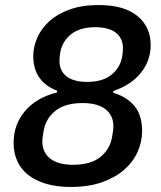

<svg xmlns="http://www.w3.org/2000/svg" viewBox="-20 -730 640 762"><path d="M261 12Q204 12 161.5 -1Q119 -14 90.5 -37Q62 -60 48 -92Q34 -124 34 -163Q34 -236 79.5 -289.5Q125 -343 206 -363L207 -370Q161 -387 136.5 -421.5Q112 -456 112 -507Q112 -544 128 -580.5Q144 -617 176 -646Q208 -675 257 -692.5Q306 -710 371 -710Q473 -710 525.5 -666.5Q578 -623 578 -551Q578 -490 539.5 -441.5Q501 -393 430 -369L429 -362Q483 -346 513.5 -309.5Q544 -273 544 -210Q544 -167 526 -127Q508 -87 472.5 -56Q437 -25 384 -6.5Q331 12 261 12ZM270 -76Q340 -76 378.5 -107Q417 -138 425 -188Q427 -202 428.5 -210Q430 -218 430 -228Q430 -272 398.5 -296.5Q367 -321 308 -321Q238 -321 199.5 -290Q161 -259 153 -209Q151 -195 149.5 -187Q148 -179 148 -169Q148 -125 179.5 -100.5Q211 -76 270 -76ZM326 -405Q387 -405 422 -433Q457 -461 465 -506Q468 -524 468 -538Q468 -578 440 -600Q412 -622 358 -622Q297 -622 262 -594Q227 -566 219 -521Q216 -503 216 -489Q216 -449 244 -427Q272 -405 326 -405Z"/></svg>

Font: IBM Plex Mono Medium
Style: Italic
Weight: 500
Italic angle: -9°
Monospace: yes
Designer: Mike Abbink, Paul van der Laan, Pieter van Rosmalen
Foundry: Bold Monday
Version: Version 2.3